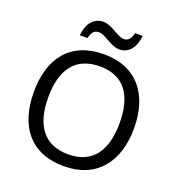

<svg xmlns="http://www.w3.org/2000/svg" viewBox="-160 -1044 1101 1186"><g transform="rotate(20 390.5 -451.5)"><path d="M208 -784H259C268 -823 282 -842 314 -842C358 -842 410 -785 466 -785C529 -785 567 -835 575 -913H525C515 -874 501 -855 470 -855C428 -855 377 -912 318 -912C255 -912 216 -863 208 -784ZM720 -358C720 -580 606 -725 392 -725C168 -725 61 -578 61 -359C61 -138 168 10 391 10C606 10 720 -137 720 -358ZM156 -358C156 -538 230 -646 392 -646C553 -646 625 -538 625 -358C625 -178 553 -68 391 -68C230 -68 156 -178 156 -358Z"/></g></svg>

Font: Noto Sans Hebrew Droid Medium
Style: Regular
Weight: 500
Designer: Monotype Design Team
Foundry: Monotype Imaging Inc.
Version: Version 1.100